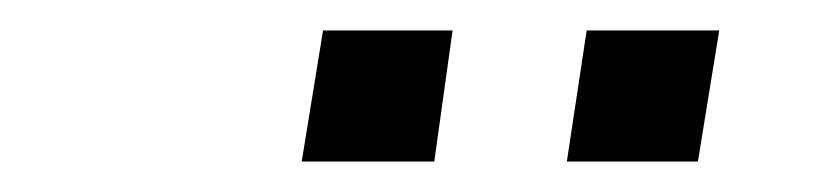

<svg xmlns="http://www.w3.org/2000/svg" viewBox="-20 -715 540 126"><path d="M352 -609 365 -695H452L438 -609ZM178 -609 192 -695H277L265 -609Z"/></svg>

Font: Nunito Sans 12pt
Style: Italic
Weight: 400
Italic angle: -9°
Designer: Vernon Adams
Foundry: Vernon Adams
Version: Version 3.101;gftools[0.9.27]